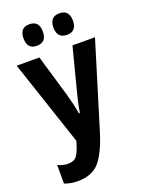

<svg xmlns="http://www.w3.org/2000/svg" viewBox="-169 -986 805 1074"><g transform="rotate(-20 234.0 -449.0)"><path d="M325 -780Q383 -780 383 -844Q383 -908 325 -908Q267 -908 267 -844Q267 -780 325 -780ZM146 -780Q204 -780 204 -844Q204 -908 146 -908Q89 -908 89 -844Q89 -780 146 -780ZM333 -714 267 -458Q259 -428 253.5 -403Q248 -378 243 -345H237Q231 -379 224 -408.5Q217 -438 209 -466L136 -714H1L171 -205Q154 -145 137 -122.5Q120 -100 85 -100Q53 -100 24 -115V-4Q61 10 101 10Q190 10 234 -43.5Q278 -97 312 -208L467 -714Z"/></g></svg>

Font: Noto Sans UI Condensed
Style: Bold
Weight: 700
Width: 3
Designer: Monotype Design Team
Foundry: Monotype Imaging Inc.
Version: 1.001